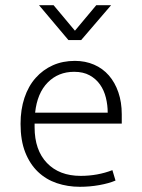

<svg xmlns="http://www.w3.org/2000/svg" viewBox="-20 -710 544 738"><path d="M448 -235H113V-221Q113 -133 160.5 -83.5Q208 -34 290 -34Q355 -34 412 -56L424 -16Q398 -5 361.5 1.5Q325 8 287 8Q240 8 198.5 -6Q157 -20 126 -49.5Q95 -79 77 -124.5Q59 -170 59 -234Q59 -289 74 -334Q89 -379 117 -410.5Q145 -442 183 -459Q221 -476 268 -476Q308 -476 341.5 -461.5Q375 -447 398.5 -420Q422 -393 435 -355Q448 -317 448 -271ZM394 -277Q394 -306 387 -334.5Q380 -363 364.5 -385Q349 -407 324.5 -420.5Q300 -434 265 -434Q204 -434 163.5 -393Q123 -352 115 -277ZM407 -690 292 -556H243L130 -690H186L268 -592L350 -690Z"/></svg>

Font: Mukta Mahee ExtraLight
Style: Regular
Weight: 275
Designer: Shuchita Grover, Noopur Datye, Girish Dalvi, Yashodeep Gholap
Foundry: Ek Type
Version: Version 2.538;PS 1.000;hotconv 16.6.51;makeotf.lib2.5.65220;